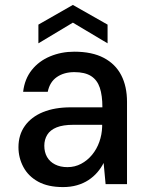

<svg xmlns="http://www.w3.org/2000/svg" viewBox="-20 -748 605 780"><path d="M236 12Q175 12 135 -10Q95 -32 75 -69.5Q55 -107 55 -150Q55 -200 81 -236.5Q107 -273 154.5 -292.5Q202 -312 268 -312H396Q396 -360 385.5 -391.5Q375 -423 350 -439Q325 -455 282 -455Q240 -455 211 -435Q182 -415 174 -375H74Q80 -427 109 -463.5Q138 -500 183.5 -519Q229 -538 282 -538Q354 -538 401.5 -513Q449 -488 472.5 -442.5Q496 -397 496 -334V0H409L401 -86Q391 -66 375.5 -48Q360 -30 339.5 -16.5Q319 -3 293 4.5Q267 12 236 12ZM254 -69Q284 -69 309.5 -82.5Q335 -96 354 -119Q373 -142 383.5 -171.5Q394 -201 395 -233V-241H278Q236 -241 210 -230.5Q184 -220 172 -200.5Q160 -181 160 -156Q160 -130 171 -110.5Q182 -91 203.5 -80Q225 -69 254 -69ZM136 -572V-648L276 -728L417 -648V-572L276 -656Z"/></svg>

Font: DM Sans 9pt Medium
Style: Regular
Weight: 500
Version: Version 4.004;gftools[0.9.30]